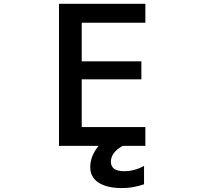

<svg xmlns="http://www.w3.org/2000/svg" viewBox="-20 -751 1040 990"><path d="M610.4 218.8Q530.3 218.8 487.8 190.4Q445.3 162.1 445.3 111.3Q445.3 53.7 488.3 1H284.2V-731.4H729.5V-633.8H401.4V-434.6H709V-341.8H401.4V-95.7H729.5V1H612.3Q551.8 35.2 551.8 83Q551.8 131.8 621.1 131.8Q672.9 131.8 722.7 104.5V199.2Q665 218.8 610.4 218.8Z"/></svg>

Font: Gen Shin Gothic Monospace Medium
Style: Regular
Weight: 500
Designer: [Source Han Sans]
Ryoko NISHIZUKA  (kana & ideographs); Paul D. Hunt (Latin, Greek & Cyrillic); Wenlong ZHANG  (bopomofo
Version: Version 1.002.20150607